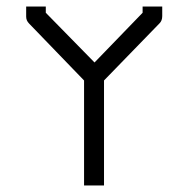

<svg xmlns="http://www.w3.org/2000/svg" viewBox="-20 -617 580 587"><path d="M298 -371V-50H237V-371L69 -545Q60 -554 60 -566V-597H120V-578L269 -426L416 -578V-597H476V-568Q476 -554 468 -546Z"/></svg>

Font: 3270 Nerd Font Mono
Style: Regular
Weight: 400
Monospace: yes
Version: Version 3.0.1;Nerd Fonts 3.0.0